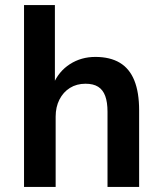

<svg xmlns="http://www.w3.org/2000/svg" viewBox="-20 -739 642 759"><path d="M75 0V-719H197V-405H190Q212 -457 256.5 -485.5Q301 -514 357 -514Q415 -514 453.5 -491Q492 -468 511 -421Q530 -374 530 -303V0H405V-297Q405 -335 396 -359.5Q387 -384 368 -396Q349 -408 318 -408Q283 -408 256.5 -391.5Q230 -375 215 -345.5Q200 -316 200 -278V0Z"/></svg>

Font: Nunitoga
Style: Bold
Weight: 700
Designer: Vernon Adams
Foundry: Vernon Adams
Version: Version 1.0